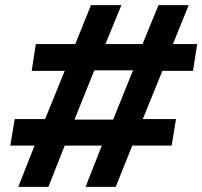

<svg xmlns="http://www.w3.org/2000/svg" viewBox="-20 -725 785 745"><path d="M51 0 114 -160H20L37 -263H155L231 -450H103L119 -554H272L333 -705H451L389 -554H533L595 -705H712L651 -554H745L729 -450H610L534 -263H663L646 -160H493L429 0H312L375 -160H231L168 0ZM269 -261H419L496 -452H346Z"/></svg>

Font: Nunito Sans 10pt Expanded ExtraBold
Style: Italic
Weight: 800
Width: 7
Italic angle: -9°
Designer: Vernon Adams
Foundry: Vernon Adams
Version: Version 3.101;gftools[0.9.27]